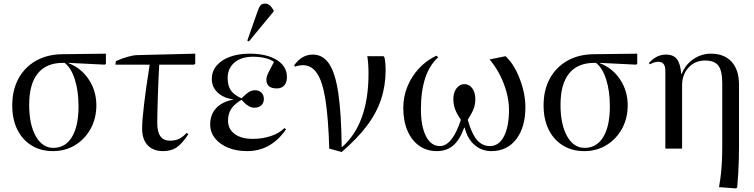

<svg xmlns="http://www.w3.org/2000/svg" viewBox="-20 -825 4186 1066"><path d="M274 14Q206 14 155 -17.5Q104 -49 76 -106Q48 -163 48 -240Q48 -325 82.5 -388.5Q117 -452 179.5 -487.5Q242 -523 325 -524L568 -527V-471L562 -466L361 -476V-474Q431 -447 473 -383.5Q515 -320 515 -241Q515 -168 483.5 -110.5Q452 -53 397.5 -19.5Q343 14 274 14ZM276 -4Q343 -4 379.5 -64.5Q416 -125 416 -234Q416 -320 395.5 -384Q375 -448 339 -476H330Q237 -476 189.5 -417Q142 -358 142 -243Q142 -134 178.5 -69Q215 -4 276 -4Z M885 14Q830 14 799.5 -19Q769 -52 769 -111Q769 -156 780 -247.5Q791 -339 811 -466H621L623 -485Q654 -500 688 -509.5Q722 -519 742 -519L1064 -527V-471L1057 -466H864Q862 -432 860 -386.5Q858 -341 856.5 -293.5Q855 -246 854 -206Q853 -166 853 -142Q853 -44 923 -44Q952 -44 973 -53.5Q994 -63 1016 -87L1026 -80Q990 -26 960 -6Q930 14 885 14Z M1352 14Q1292 14 1246 -5Q1200 -24 1173.5 -57.5Q1147 -91 1147 -134Q1147 -189 1180 -224.5Q1213 -260 1275 -272V-273Q1220 -281 1188 -311.5Q1156 -342 1156 -387Q1156 -429 1182.5 -460.5Q1209 -492 1256.5 -509.5Q1304 -527 1366 -527Q1461 -527 1517 -492Q1573 -457 1573 -397Q1573 -367 1558 -350.5Q1543 -334 1517 -334Q1459 -334 1459 -383Q1459 -392 1462 -402Q1465 -412 1474.5 -430.5Q1484 -449 1501 -481Q1483 -495 1452 -502.5Q1421 -510 1385 -510Q1320 -510 1282 -478Q1244 -446 1244 -392Q1244 -349 1261.5 -323.5Q1279 -298 1321 -279Q1347 -305 1362.5 -314.5Q1378 -324 1397 -324Q1418 -324 1431.5 -310.5Q1445 -297 1445 -276Q1445 -254 1431 -240.5Q1417 -227 1391 -227Q1359 -227 1321 -271Q1281 -247 1263.5 -220Q1246 -193 1246 -155Q1246 -109 1282.5 -81.5Q1319 -54 1383 -54Q1438 -54 1485 -70Q1532 -86 1559 -114L1568 -107Q1485 14 1352 14ZM1362 -595 1353 -599 1410 -762Q1419 -788 1427.5 -796.5Q1436 -805 1452 -805Q1466 -805 1476.5 -796.5Q1487 -788 1499 -768V-761Z M1877 19 1808 0Q1803 -169 1787 -270.5Q1771 -372 1740.5 -417.5Q1710 -463 1662 -463Q1640 -463 1618 -455L1613 -462Q1655 -522 1717 -522Q1773 -522 1807.5 -470.5Q1842 -419 1858.5 -306.5Q1875 -194 1877 -9H1880Q2026 -139 2026 -416Q2026 -445 2024 -472.5Q2022 -500 2019 -513H2109L2114 -508Q2121 -480 2121 -436Q2121 -350 2096 -274Q2071 -198 2017 -126.5Q1963 -55 1877 19Z M2405 14Q2349 14 2307 -16Q2265 -46 2242 -100Q2219 -154 2219 -226Q2219 -288 2242 -344.5Q2265 -401 2306.5 -445.5Q2348 -490 2403 -516L2413 -507Q2317 -421 2317 -218Q2317 -124 2345 -69Q2373 -14 2422 -14Q2491 -14 2539 -160Q2517 -191 2507 -218Q2497 -245 2497 -275Q2497 -311 2514.5 -334.5Q2532 -358 2558 -358Q2585 -358 2602 -335Q2619 -312 2619 -275Q2619 -247 2611 -224Q2603 -201 2577 -160Q2598 -84 2627.5 -49Q2657 -14 2700 -14Q2750 -14 2778 -68Q2806 -122 2806 -216Q2806 -262 2792.5 -312.5Q2779 -363 2754.5 -410.5Q2730 -458 2698 -495L2787 -513L2793 -507Q2824 -476 2847 -430Q2870 -384 2883.5 -332Q2897 -280 2897 -230Q2897 -118 2846 -52Q2795 14 2708 14Q2654 14 2614.5 -20.5Q2575 -55 2560 -116H2557Q2533 -49 2496.5 -17.5Q2460 14 2405 14Z M3224 14Q3156 14 3105 -17.5Q3054 -49 3026 -106Q2998 -163 2998 -240Q2998 -325 3032.5 -388.5Q3067 -452 3129.5 -487.5Q3192 -523 3275 -524L3518 -527V-471L3512 -466L3311 -476V-474Q3381 -447 3423 -383.5Q3465 -320 3465 -241Q3465 -168 3433.5 -110.5Q3402 -53 3347.5 -19.5Q3293 14 3224 14ZM3226 -4Q3293 -4 3329.5 -64.5Q3366 -125 3366 -234Q3366 -320 3345.5 -384Q3325 -448 3289 -476H3280Q3187 -476 3139.5 -417Q3092 -358 3092 -243Q3092 -134 3128.5 -69Q3165 -4 3226 -4Z M4066 221 3972 214Q3980 168 3983.5 133.5Q3987 99 3988.5 62Q3990 25 3990 -26V-361Q3990 -432 3968.5 -460.5Q3947 -489 3894 -489Q3839 -489 3803 -450Q3767 -411 3767 -350V0H3674V-433Q3674 -482 3635 -482Q3614 -482 3588 -468L3583 -475Q3624 -522 3678 -522Q3719 -522 3738.5 -496.5Q3758 -471 3762 -415H3765Q3785 -466 3829.5 -496.5Q3874 -527 3927 -527Q4001 -527 4042 -482Q4083 -437 4083 -356V-7Q4083 30 4082 63.5Q4081 97 4079 133.5Q4077 170 4073 216Z"/></svg>

Font: Literata 72pt
Style: Regular
Weight: 400
Designer: Latin by Veronika Burian and Jose Scaglione. Greek by Irene Vlachou. Cyrillic by Vera Evstafieva.
Foundry: TypeTogether
Version: Version 3.002